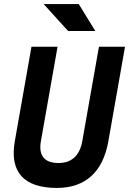

<svg xmlns="http://www.w3.org/2000/svg" viewBox="-20 -926 643 956"><path d="M263.2 9.8C404.8 9.8 492.7 -69.8 519.5 -222.7L602.5 -693.4H472.7L389.6 -222.7C377 -151.4 336.4 -114.3 271.5 -114.3C201.2 -114.3 170.9 -151.4 183.6 -222.7L266.6 -693.4H136.7L53.7 -222.7C26.9 -69.8 98.6 9.8 263.2 9.8ZM319.3 -771.5H454.6L372.1 -905.8H197.3Z"/></svg>

Font: Cascadia Code
Style: Bold Italic
Weight: 700
Italic angle: -10°
Monospace: yes
Designer: Aaron Bell
Foundry: Saja Typeworks
Version: Version 2404.023